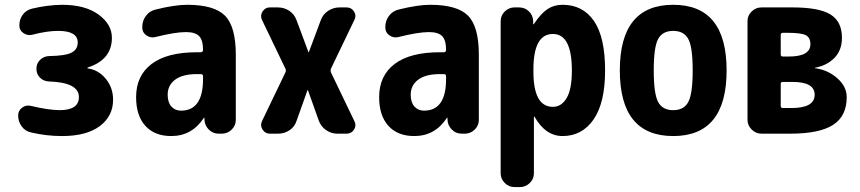

<svg xmlns="http://www.w3.org/2000/svg" viewBox="-20 -550 3540 790"><path d="M340.8 -268.6Q384.8 -262.7 415 -226.1Q445.3 -189.5 445.3 -139.6Q445.3 -72.3 390.6 -31.2Q335.9 9.8 235.4 9.8Q170.9 9.8 108.4 -4.9Q84 -9.8 69.3 -29.8Q54.7 -49.8 54.7 -75.2Q54.7 -94.7 70.8 -106.9Q86.9 -119.1 107.4 -114.3Q175.8 -97.7 224.6 -96.7Q304.7 -96.7 304.7 -150.4Q304.7 -210.9 181.6 -214.8Q159.2 -215.8 144.5 -230.5Q129.9 -245.1 129.9 -267.1Q129.9 -289.1 145 -303.7Q160.2 -318.4 181.6 -319.3Q249 -320.3 274.4 -333.5Q299.8 -346.7 299.8 -375Q299.8 -422.9 219.7 -422.9Q172.9 -422.9 113.3 -407.2Q93.8 -402.3 76.7 -413.6Q59.6 -424.8 59.6 -445.3Q59.6 -470.7 73.7 -489.7Q87.9 -508.8 112.3 -514.6Q173.8 -529.3 235.4 -530.3Q330.1 -530.3 385.3 -490.2Q440.4 -450.2 440.4 -394.5Q440.4 -304.7 341.8 -272.5Q339.8 -272.5 339.8 -269.5Q339.8 -268.6 340.8 -268.6Z M815.4 -224.6V-236.3Q815.4 -245.1 805.7 -245.1H790Q731.4 -245.1 700.7 -222.2Q669.9 -199.2 669.9 -160.2Q669.9 -128.9 685.1 -111.8Q700.2 -94.7 724.6 -94.7Q815.4 -94.7 815.4 -224.6ZM750 -530.3Q861.3 -530.3 905.8 -485.4Q950.2 -440.4 950.2 -325.2V-56.6Q950.2 -33.2 933.1 -16.6Q916 0 892.6 0H879.9Q855.5 0 838.9 -17.1Q822.3 -34.2 821.3 -56.6V-64.5Q821.3 -65.4 820.3 -65.4Q818.4 -65.4 818.4 -64.5Q769.5 9.8 684.6 9.8Q616.2 9.8 578.1 -32.2Q540 -74.2 540 -150.4Q540 -238.3 603.5 -286.6Q667 -335 790 -335H805.7Q814.5 -335 815.4 -343.8V-344.7Q815.4 -384.8 799.3 -401.4Q783.2 -418 745.1 -418Q700.2 -418 619.1 -397.5Q599.6 -392.6 582.5 -404.3Q565.4 -416 565.4 -436.5V-438.5Q565.4 -464.8 580.6 -484.9Q595.7 -504.9 620.1 -510.7Q699.2 -530.3 750 -530.3Z M1438.5 -468.8 1341.8 -267.6Q1338.9 -259.8 1341.8 -252L1438.5 -50.8Q1447.3 -33.2 1436.5 -16.6Q1425.8 0 1406.2 0H1368.2Q1342.8 0 1321.8 -14.6Q1300.8 -29.3 1292 -52.7L1247.1 -178.7Q1247.1 -179.7 1246.1 -179.7Q1245.1 -179.7 1245.1 -178.7L1200.2 -52.7Q1192.4 -28.3 1171.4 -14.2Q1150.4 0 1124 0H1089.8Q1071.3 0 1060.5 -16.6Q1049.8 -33.2 1057.6 -50.8L1154.3 -252Q1158.2 -259.8 1154.3 -267.6L1057.6 -468.8Q1049.8 -486.3 1060.5 -502.9Q1071.3 -519.5 1089.8 -519.5H1123Q1149.4 -519.5 1170.4 -505.4Q1191.4 -491.2 1200.2 -466.8L1249 -335.9Q1249 -335 1250 -335Q1251 -335 1251 -335.9L1299.8 -466.8Q1308.6 -491.2 1330.1 -505.4Q1351.6 -519.5 1377 -519.5H1406.2Q1425.8 -519.5 1436.5 -502.9Q1447.3 -486.3 1438.5 -468.8Z M1815.4 -224.6V-236.3Q1815.4 -245.1 1805.7 -245.1H1790Q1731.4 -245.1 1700.7 -222.2Q1669.9 -199.2 1669.9 -160.2Q1669.9 -128.9 1685.1 -111.8Q1700.2 -94.7 1724.6 -94.7Q1815.4 -94.7 1815.4 -224.6ZM1750 -530.3Q1861.3 -530.3 1905.8 -485.4Q1950.2 -440.4 1950.2 -325.2V-56.6Q1950.2 -33.2 1933.1 -16.6Q1916 0 1892.6 0H1879.9Q1855.5 0 1838.9 -17.1Q1822.3 -34.2 1821.3 -56.6V-64.5Q1821.3 -65.4 1820.3 -65.4Q1818.4 -65.4 1818.4 -64.5Q1769.5 9.8 1684.6 9.8Q1616.2 9.8 1578.1 -32.2Q1540 -74.2 1540 -150.4Q1540 -238.3 1603.5 -286.6Q1667 -335 1790 -335H1805.7Q1814.5 -335 1815.4 -343.8V-344.7Q1815.4 -384.8 1799.3 -401.4Q1783.2 -418 1745.1 -418Q1700.2 -418 1619.1 -397.5Q1599.6 -392.6 1582.5 -404.3Q1565.4 -416 1565.4 -436.5V-438.5Q1565.4 -464.8 1580.6 -484.9Q1595.7 -504.9 1620.1 -510.7Q1699.2 -530.3 1750 -530.3Z M2254.9 -110.4Q2290 -110.4 2311.5 -146.5Q2333 -182.6 2333 -259.8Q2333 -410.2 2254.9 -410.2Q2174.8 -410.2 2174.8 -264.6V-254.9Q2174.8 -110.4 2254.9 -110.4ZM2294.9 -530.3Q2377.9 -530.3 2423.8 -463.9Q2469.7 -397.5 2469.7 -259.8Q2469.7 -127 2422.4 -58.6Q2375 9.8 2294.9 9.8Q2224.6 9.8 2179.7 -69.3Q2179.7 -70.3 2177.7 -70.3Q2176.8 -70.3 2176.8 -69.3V163.1Q2176.8 186.5 2159.7 203.1Q2142.6 219.7 2120.1 219.7H2096.7Q2073.2 219.7 2056.6 202.6Q2040 185.5 2040 163.1V-462.9Q2040 -486.3 2057.1 -502.9Q2074.2 -519.5 2096.7 -519.5H2115.2Q2139.6 -519.5 2156.2 -503.4Q2172.9 -487.3 2173.8 -462.9V-451.2Q2173.8 -450.2 2174.8 -450.2Q2176.8 -450.2 2176.8 -451.2Q2206.1 -495.1 2232.9 -512.7Q2259.8 -530.3 2294.9 -530.3Z M2688 -130.4Q2706.1 -96.7 2750 -96.7Q2793.9 -96.7 2812 -130.4Q2830.1 -164.1 2830.1 -260.3Q2830.1 -356.4 2812 -389.6Q2793.9 -422.9 2750 -422.9Q2706.1 -422.9 2688 -389.6Q2669.9 -356.4 2669.9 -260.3Q2669.9 -164.1 2688 -130.4ZM2530.3 -260.3Q2530.3 -530.3 2750 -530.3Q2969.7 -530.3 2969.7 -260.3Q2969.7 9.8 2750 9.8Q2530.3 9.8 2530.3 -260.3Z M3236.3 -105.5Q3332 -105.5 3332 -160.2Q3332 -212.9 3241.2 -212.9H3201.2Q3192.4 -212.9 3192.4 -205.1V-114.3Q3192.4 -105.5 3201.2 -105.5ZM3192.4 -406.2V-326.2Q3192.4 -317.4 3201.2 -317.4H3225.6Q3313.5 -317.4 3314.5 -367.2Q3314.5 -395.5 3295.4 -405.3Q3276.4 -415 3220.7 -415H3201.2Q3192.4 -415 3192.4 -406.2ZM3334 -269.5Q3387.7 -261.7 3425.8 -227.5Q3463.9 -193.4 3463.9 -150.4Q3463.9 -72.3 3407.7 -36.1Q3351.6 0 3231.4 0H3192.4H3113.3Q3089.8 0 3072.8 -17.1Q3055.7 -34.2 3055.7 -56.6V-462.9Q3055.7 -486.3 3072.8 -502.9Q3089.8 -519.5 3113.3 -519.5H3241.2Q3350.6 -519.5 3397.5 -490.2Q3444.3 -460.9 3444.3 -394.5Q3444.3 -343.8 3413.6 -312Q3382.8 -280.3 3334 -271.5Q3333 -271.5 3333 -269.5Z"/></svg>

Font: Rounded Mgen+ 2m bold
Style: Bold
Weight: 700
Designer: [Source Han Sans]
Ryoko NISHIZUKA  (kana & ideographs); Paul D. Hunt (Latin, Greek & Cyrillic); Wenlong ZHANG  (bopomofo
Version: Version 1.059.20150602